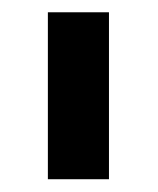

<svg xmlns="http://www.w3.org/2000/svg" viewBox="-20 -747 253 308"><path d="M154.8 -459.5H56.8V-727.3H154.8Z"/></svg>

Font: Linik Sans SemiBold
Style: Regular
Weight: 600
Designer: Fonts by Rasmus Andersson / Changes by Cristiano Sobral with parts from Marc Monis
Foundry: rsms
Version: Version 3.020; ttfautohint (v1.6)